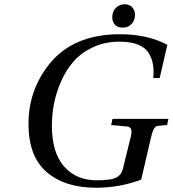

<svg xmlns="http://www.w3.org/2000/svg" viewBox="-20 -868 812 903"><path d="M508 -787Q508 -814 525 -831Q542 -848 567 -848Q589 -848 602 -833.5Q615 -819 615 -799Q615 -773 599 -755.5Q583 -738 557 -738Q534 -738 521 -751.5Q508 -765 508 -787ZM114 -285Q114 -442 209 -563Q322 -707 543 -707Q675 -707 767 -657L731 -501H701Q704 -537 699.5 -564.5Q695 -592 679.5 -618Q664 -644 629.5 -658Q595 -672 542 -672Q473 -672 417.5 -646Q362 -620 326.5 -579.5Q291 -539 267.5 -485.5Q244 -432 234 -380.5Q224 -329 224 -278Q224 -150 281.5 -85Q339 -20 434 -20Q504 -20 528 -33.5Q552 -47 558 -74L595 -225Q607 -270 578 -273L503 -280L509 -309H772L766 -280L722 -276Q702 -274 691 -225L644 -23Q541 15 432 15Q285 15 199 -59Q114 -133 114 -285Z"/></svg>

Font: Heuristica
Style: Italic
Weight: 400
Italic angle: -13°
Version: Version 1.0.2